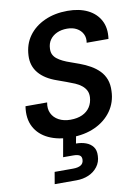

<svg xmlns="http://www.w3.org/2000/svg" viewBox="-103 -780 805 1110"><g transform="rotate(-10 299.5 -225.0)"><path d="M266 12Q191 12 135.5 -14Q80 -40 53.5 -90Q27 -140 38 -211H165Q158 -175 171 -147.5Q184 -120 213 -104.5Q242 -89 281 -89Q322 -89 351 -102.5Q380 -116 396 -140.5Q412 -165 414 -198Q415 -221 406.5 -237.5Q398 -254 382 -267Q366 -280 344 -289.5Q322 -299 296.5 -308Q271 -317 244 -327Q174 -351 138.5 -393.5Q103 -436 106 -496Q109 -562 143.5 -610Q178 -658 237.5 -685Q297 -712 372 -712Q441 -712 490 -688Q539 -664 563 -619Q587 -574 578 -511H450Q455 -540 443.5 -562.5Q432 -585 408.5 -598Q385 -611 352 -611Q318 -611 292 -599Q266 -587 251 -565.5Q236 -544 235 -514Q234 -494 241 -479.5Q248 -465 262 -454Q276 -443 295.5 -433.5Q315 -424 339 -416Q363 -408 389 -398Q422 -386 451 -369.5Q480 -353 501.5 -331Q523 -309 534 -279.5Q545 -250 543 -211Q541 -146 505.5 -95.5Q470 -45 408.5 -16.5Q347 12 266 12ZM126 262 138 192H246Q276 192 292 182Q308 172 309 151Q310 132 298 124.5Q286 117 260 117H201L223 -7H299L288 52Q320 52 346 61.5Q372 71 387 91Q402 111 400 144Q399 180 378.5 207Q358 234 325.5 248Q293 262 254 262Z"/></g></svg>

Font: DM Sans SemiBold
Style: Italic
Weight: 600
Italic angle: -10°
Designer: Colophon Foundry, Jonny Pinhorn
Foundry: Colophon Foundry
Version: Version 4.004;gftools[0.9.30]